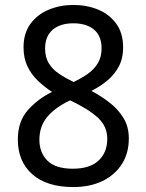

<svg xmlns="http://www.w3.org/2000/svg" viewBox="-20 -745 591 775"><path d="M276 10Q169 10 110.5 -41.5Q52 -93 52 -182Q52 -255 92.5 -300.5Q133 -346 190 -374Q158 -395 132 -420Q106 -445 90.5 -478Q75 -511 75 -554Q75 -611 103 -649Q131 -687 177 -706Q223 -725 276 -725Q331 -725 376.5 -706Q422 -687 449.5 -649Q477 -611 477 -553Q477 -510 460 -477.5Q443 -445 414.5 -421Q386 -397 349 -378Q387 -358 421.5 -331.5Q456 -305 478 -269.5Q500 -234 500 -186Q500 -126 471.5 -82Q443 -38 393 -14Q343 10 276 10ZM274 -64Q343 -64 378 -97Q413 -130 413 -185Q413 -235 375 -270Q337 -305 263 -340Q202 -311 170.5 -273Q139 -235 139 -181Q139 -129 171.5 -96.5Q204 -64 274 -64ZM277 -414Q309 -429 334.5 -447Q360 -465 375 -490Q390 -515 390 -550Q390 -600 359.5 -625.5Q329 -651 275 -651Q241 -651 215.5 -639.5Q190 -628 176 -605.5Q162 -583 162 -550Q162 -514 177 -489.5Q192 -465 218 -447.5Q244 -430 277 -414Z"/></svg>

Font: usinhala85
Style: Book
Weight: 400
Designer: Jelle Bosma - Monotype Design Team
Foundry: Monotype Imaging Inc.
Version: Version 2.003